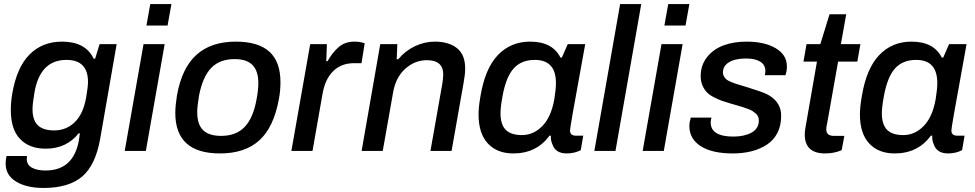

<svg xmlns="http://www.w3.org/2000/svg" viewBox="-20 -743 4801 945"><path d="M194.8 182.1Q110.8 182.1 59.3 150.9Q7.8 119.6 7.8 62Q7.8 43.9 12.2 24.9H112.8Q111.8 31.7 111.8 39.1Q111.8 68.8 137.5 82.5Q163.1 96.2 204.1 96.2Q341.3 96.2 368.2 -51.8Q369.1 -57.1 370.1 -64.9Q371.1 -72.8 371.8 -78.1Q372.6 -83.5 373 -86.9H367.2Q307.1 -11.2 205.1 -11.2Q124 -11.2 78.6 -59.1Q33.2 -106.9 33.2 -201.2Q33.2 -239.3 40 -280.8Q62.5 -411.6 125.5 -474.9Q188.5 -538.1 285.2 -538.1Q401.4 -538.1 440.9 -454.1H448.2L470.2 -525.9H554.2L473.1 -60.1Q450.2 69.8 384.3 126Q318.4 182.1 194.8 182.1ZM247.1 -101.1Q306.6 -101.1 348.9 -142.6Q391.1 -184.1 404.8 -268.1Q413.1 -317.9 413.1 -339.8Q413.1 -448.2 307.1 -448.2Q175.3 -448.2 148.9 -283.2Q140.1 -231.9 140.1 -205.1Q140.1 -152.3 166 -126.7Q191.9 -101.1 247.1 -101.1Z M700.7 -617.2 719.7 -723.1H823.7L804.7 -617.2ZM593.8 0 686.5 -525.9H790.5L697.8 0Z M1062.5 12.2Q842.8 12.2 842.8 -187Q842.8 -221.7 850.6 -271Q874.5 -408.2 946.8 -473.1Q1019 -538.1 1140.6 -538.1Q1251 -538.1 1305.7 -488.8Q1360.4 -439.5 1360.4 -337.9Q1360.4 -294.4 1352.5 -254.9Q1327.6 -117.2 1256.8 -52.5Q1186 12.2 1062.5 12.2ZM1068.4 -74.2Q1141.6 -74.2 1183.8 -117.9Q1226.1 -161.6 1242.7 -253.9Q1251.5 -298.8 1251.5 -334Q1251.5 -393.6 1222.9 -422.9Q1194.3 -452.1 1134.8 -452.1Q1061 -452.1 1019.3 -408.4Q977.5 -364.7 959.5 -272Q950.7 -219.2 950.7 -190.9Q950.7 -130.9 979.5 -102.5Q1008.3 -74.2 1068.4 -74.2Z M1414.1 0 1506.8 -525.9H1588.9L1585.9 -441.9H1592.3Q1616.2 -484.9 1647.2 -511.5Q1678.2 -538.1 1725.1 -538.1Q1752.9 -538.1 1774.9 -529.8L1759.3 -432.1H1723.1Q1659.2 -432.1 1619.1 -392.1Q1579.1 -352.1 1566.9 -277.8L1518.1 0Z M1759.8 0 1851.6 -525.9H1935.5L1932.6 -451.2H1939.9Q1973.6 -492.2 2021.2 -515.1Q2068.8 -538.1 2120.6 -538.1Q2188.5 -538.1 2229 -506.1Q2269.5 -474.1 2269.5 -405.8Q2269.5 -376.5 2261.7 -335L2202.6 0H2098.6L2156.7 -329.1Q2161.6 -359.4 2161.6 -376Q2161.6 -446.8 2081.5 -446.8Q2022 -446.8 1974.9 -404.8Q1927.7 -362.8 1914.6 -287.1L1863.8 0Z M2506.3 12.2Q2426.8 12.2 2381.1 -36.9Q2335.4 -85.9 2335.4 -180.2Q2335.4 -216.3 2344.7 -269Q2367.2 -405.8 2430.4 -471.9Q2493.7 -538.1 2589.4 -538.1Q2698.7 -538.1 2738.3 -460H2745.6L2774.4 -525.9H2860.4L2837.4 -398.9Q2785.6 -117.2 2785.6 -101.1Q2785.6 -75.2 2814.5 -75.2H2850.6L2838.4 -3.9Q2807.1 12.2 2769.5 12.2Q2713.4 12.2 2698.7 -33.2Q2689.9 -52.7 2691.4 -75.2H2684.6Q2620.6 12.2 2506.3 12.2ZM2549.3 -78.1Q2605.5 -78.1 2649.2 -122.6Q2692.9 -167 2708.5 -255.9Q2716.3 -305.2 2716.3 -334Q2716.3 -448.2 2612.3 -448.2Q2546.4 -448.2 2508.5 -406.5Q2470.7 -364.7 2453.6 -271Q2443.4 -215.8 2443.4 -186Q2443.4 -130.4 2469 -104.2Q2494.6 -78.1 2549.3 -78.1Z M2905.3 0 3032.2 -723.1H3136.2L3009.3 0Z M3250 -617.2 3269 -723.1H3373L3354 -617.2ZM3143.1 0 3235.8 -525.9H3339.8L3247.1 0Z M3586.9 12.2Q3483.9 12.2 3428.5 -23.9Q3373 -60.1 3373 -122.1Q3373 -141.1 3379.9 -164.1H3481.9Q3478 -152.3 3478 -140.1Q3478 -70.8 3589.8 -70.8Q3643.1 -70.8 3679 -90.3Q3714.8 -109.9 3714.8 -149.9Q3714.8 -160.2 3711.4 -168.9Q3708 -177.7 3699.2 -184.8Q3690.4 -191.9 3683.3 -196.8Q3676.3 -201.7 3660.4 -207.3Q3644.5 -212.9 3636 -215.8Q3627.4 -218.8 3606.7 -224.6Q3585.9 -230.5 3577.6 -232.9Q3550.8 -240.7 3533.4 -246.8Q3516.1 -252.9 3494.1 -264.2Q3472.2 -275.4 3459.5 -288.3Q3446.8 -301.3 3437.7 -321.8Q3428.7 -342.3 3428.7 -367.2Q3428.7 -421.9 3459.5 -461.2Q3490.2 -500.5 3540.3 -519.3Q3590.3 -538.1 3653.8 -538.1Q3743.2 -538.1 3798.1 -505.6Q3853 -473.1 3853 -416Q3853 -391.6 3845.7 -373H3744.6Q3745.1 -376 3746.1 -383.1Q3747.1 -390.1 3747.1 -393.1Q3747.1 -423.8 3721.9 -439.5Q3696.8 -455.1 3651.9 -455.1Q3598.6 -455.1 3568.4 -436.8Q3538.1 -418.5 3538.1 -386.2Q3538.1 -375.5 3543.5 -366.5Q3548.8 -357.4 3555.7 -351.8Q3562.5 -346.2 3576.7 -340.1Q3590.8 -334 3601.3 -330.8Q3611.8 -327.6 3631.8 -321.5Q3651.9 -315.4 3663.1 -312Q3731 -291 3753.9 -279.8Q3815.9 -248.5 3823.7 -190.4Q3824.7 -181.6 3824.7 -171.9Q3824.7 -124.5 3806.2 -88.6Q3787.6 -52.7 3754.4 -31Q3721.2 -9.3 3679 1.5Q3636.7 12.2 3586.9 12.2Z M4041 12.2Q3940.9 12.2 3940.9 -81.1Q3940.9 -94.7 3943.8 -111.8L4001 -439.9H3934.6L3949.7 -525.9H4017.6L4063 -672.9H4145L4118.7 -525.9H4214.8L4199.7 -439.9H4105L4050.8 -133.8Q4046.9 -122.1 4046.9 -106Q4046.9 -74.2 4084 -74.2H4135.7L4122.6 -3.9Q4085.9 12.2 4041 12.2Z M4383.3 12.2Q4303.7 12.2 4258.1 -36.9Q4212.4 -85.9 4212.4 -180.2Q4212.4 -216.3 4221.7 -269Q4244.1 -405.8 4307.4 -471.9Q4370.6 -538.1 4466.3 -538.1Q4575.7 -538.1 4615.2 -460H4622.6L4651.4 -525.9H4737.3L4714.4 -398.9Q4662.6 -117.2 4662.6 -101.1Q4662.6 -75.2 4691.4 -75.2H4727.5L4715.3 -3.9Q4684.1 12.2 4646.5 12.2Q4590.3 12.2 4575.7 -33.2Q4566.9 -52.7 4568.4 -75.2H4561.5Q4497.6 12.2 4383.3 12.2ZM4426.3 -78.1Q4482.4 -78.1 4526.1 -122.6Q4569.8 -167 4585.4 -255.9Q4593.3 -305.2 4593.3 -334Q4593.3 -448.2 4489.3 -448.2Q4423.3 -448.2 4385.5 -406.5Q4347.7 -364.7 4330.6 -271Q4320.3 -215.8 4320.3 -186Q4320.3 -130.4 4345.9 -104.2Q4371.6 -78.1 4426.3 -78.1Z"/></svg>

Font: Archivo Medium
Style: Italic
Weight: 500
Italic angle: -10°
Designer: Hector Gatti
Foundry: Omnibus-Type
Version: Version 2.001